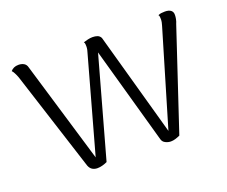

<svg xmlns="http://www.w3.org/2000/svg" viewBox="-92 -651 945 801"><g transform="rotate(-20 380.5 -250.5)"><path d="M216 10Q203 10 193.5 4Q184 -2 179 -15L38 -454Q36 -461 30 -474Q24 -487 18 -493Q24 -500 32.5 -504Q41 -508 53 -508Q67 -508 77 -502Q87 -496 90 -483L224 -35L341 -456Q343 -461 344.5 -469Q346 -477 346 -483Q346 -489 345.5 -494Q345 -499 342 -503Q351 -506 362 -508.5Q373 -511 383 -511Q395 -511 404.5 -507.5Q414 -504 419 -494L547 -35L672 -456Q674 -462 675.5 -469.5Q677 -477 677 -483Q677 -489 676.5 -494Q676 -499 673 -503Q680 -506 686.5 -507Q693 -508 703 -508Q721 -508 730 -500.5Q739 -493 738 -479Q738 -472 736 -462Q734 -452 730 -443L583 -1Q572 4 562 7Q552 10 542 10Q530 10 518 4Q506 -2 503 -15L383 -443L260 -1Q249 4 238 7Q227 10 216 10Z"/></g></svg>

Font: Arima Light
Style: Regular
Weight: 300
Designer: Joana Correia and Natanael Gama
Foundry: NDISCOVER
Version: Version 1.101;gftools[0.9.23]